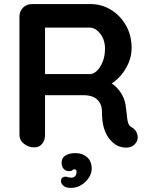

<svg xmlns="http://www.w3.org/2000/svg" viewBox="-20 -720 727 938"><path d="M147 0Q119 0 97 -17.5Q75 -35 75 -61V-639Q75 -665 92.5 -682.5Q110 -700 136 -700H424Q476 -700 521.5 -672.5Q567 -645 595 -596.5Q623 -548 623 -485Q623 -447 607.5 -411Q592 -375 565.5 -346Q539 -317 506 -301L507 -324Q535 -309 553.5 -288.5Q572 -268 582.5 -244.5Q593 -221 595 -194Q599 -169 600.5 -150Q602 -131 606.5 -118Q611 -105 624 -98Q646 -85 651.5 -60.5Q657 -36 640 -17Q629 -4 612 -0.5Q595 3 578 -0.5Q561 -4 550 -10Q533 -20 516 -39.5Q499 -59 488.5 -92Q478 -125 478 -177Q478 -194 472 -208.5Q466 -223 455 -233.5Q444 -244 427 -249.5Q410 -255 387 -255H185L200 -278V-61Q200 -35 186 -17.5Q172 0 147 0ZM200 -334 186 -358H419Q437 -358 454 -374.5Q471 -391 482 -419.5Q493 -448 493 -482Q493 -526 469.5 -555.5Q446 -585 419 -585H188L200 -617ZM428 104Q428 126 414.5 147.5Q401 169 378 183.5Q355 198 326 198Q301 198 289.5 187Q278 176 278 166Q278 152 285 147.5Q292 143 299 143Q304 143 312.5 145.5Q321 148 329 148Q340 148 347 140.5Q354 133 354 120Q354 107 344 107Q337 107 334 111.5Q331 116 317 116Q301 116 291 105Q281 94 281 75Q281 51 300 39.5Q319 28 349 28Q383 28 405.5 48Q428 68 428 104Z"/></svg>

Font: Quicksand Variable Light
Style: Regular
Weight: 300
Designer: Andrew Paglinawan
Foundry: Andrew Paglinawan
Version: Version 3.004